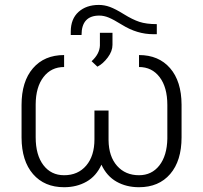

<svg xmlns="http://www.w3.org/2000/svg" viewBox="-20 -761 838 791"><path d="M552.7 -534.2Q633.8 -534.2 680.7 -480.2Q727.5 -426.3 728 -330.1V-195.3Q728 -98.6 681.2 -44.2Q634.3 10.3 552.7 10.3Q500.5 10.3 460.2 -12.5Q419.9 -35.2 397.9 -82.5Q376.5 -35.2 336.2 -12.5Q295.9 10.3 244.1 10.3Q163.1 10.3 116.2 -43.7Q69.3 -97.7 68.8 -193.8V-328.6Q68.8 -425.3 115.7 -479.7Q162.6 -534.2 244.1 -534.2V-484.9Q190.9 -484.9 159.2 -443.6Q127.4 -402.3 127 -331.1V-195.3Q127 -122.6 158.7 -80.8Q190.4 -39.1 244.1 -39.1Q301.3 -39.1 335.2 -78.9Q369.1 -118.7 369.1 -187V-305.7H427.2V-183.1Q428.2 -116.2 462.4 -77.6Q496.6 -39.1 552.7 -39.1Q605 -39.1 636.5 -79.3Q668 -119.6 669.4 -189.5V-328.6Q669.4 -401.4 637.7 -443.1Q606 -484.9 552.7 -484.9ZM626 -661.6V-620.1H611.3Q544.9 -620.1 482.9 -658.7Q448.2 -680.2 428.2 -688.5Q408.2 -696.8 389.2 -696.8Q315.9 -696.8 315.9 -616.7H271.5V-630.4Q271.5 -683.1 303.5 -711.9Q335.4 -740.7 387.2 -740.7Q410.2 -740.7 432.9 -732.4Q455.6 -724.1 490.5 -702.4Q525.4 -680.7 554 -671.1Q582.5 -661.6 626 -661.6ZM357.4 -508.8Q390.1 -538.6 391.6 -573.2V-626H443.4V-576.2Q443.4 -550.3 424.1 -524.4Q404.8 -498.5 381.3 -486.3Z"/></svg>

Font: SteelSelectRoboto
Style: Regular
Weight: 300
Designer: Google
Version: Version 2.137; 2017